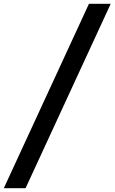

<svg xmlns="http://www.w3.org/2000/svg" viewBox="-50 -843 600 1006"><path d="M-30 143 416 -823H530L84 143Z"/></svg>

Font: Iosevka
Style: Bold Italic
Weight: 700
Italic angle: -9°
Monospace: yes
Designer: Belleve Invis
Foundry: Belleve Invis
Version: Version 32.5.0; ttfautohint (v1.8.4)